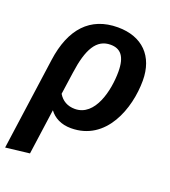

<svg xmlns="http://www.w3.org/2000/svg" viewBox="-141 -646 858 968"><g transform="rotate(20 288.0 -162.0)"><path d="M326 -544C178 -544 91 -449 67 -275L-2 220L126 205L160 -39C184 -6 223 15 276 15C465 15 535 -185 535 -334C535 -465 457 -544 326 -544ZM261 -83C222 -83 192 -100 173 -132L190 -251C208 -383 246 -449 321 -449C374 -449 404 -417 404 -334C404 -235 370 -83 261 -83Z"/></g></svg>

Font: Fira Sans Medium
Style: Italic
Weight: 500
Italic angle: -8°
Designer: bBox Type GmbH & Carrois Corporate GbR & Edenspiekermann AG
Foundry: bBox Type GmbH & Carrois Corporate GbR & Edenspiekermann AG
Version: Version 4.301;PS 004.301;hotconv 1.0.88;makeotf.lib2.5.64775